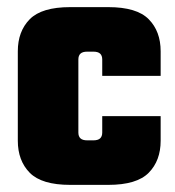

<svg xmlns="http://www.w3.org/2000/svg" viewBox="-20 -519 491 539"><path d="M200 -352V-147Q200 -136 206 -130.5Q212 -125 225 -125H245V0H177Q97 0 63.5 -34Q30 -68 30 -124V-375Q30 -431 63.5 -465Q97 -499 177 -499H244V-374H225Q212 -374 206 -368.5Q200 -363 200 -352ZM267 -306V-352Q267 -363 261 -368.5Q255 -374 242 -374H230V-499H284Q364 -499 397.5 -465Q431 -431 431 -375V-306ZM267 -147V-193H431V-124Q431 -68 397.5 -34Q364 0 284 0H230V-125H242Q255 -125 261 -130.5Q267 -136 267 -147Z"/></svg>

Font: Teko Variable Light
Style: Regular
Weight: 300
Designer: Manushi Parikh, Jonny Pinhorn
Foundry: Indian Type Foundry
Version: Version 3.000